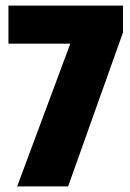

<svg xmlns="http://www.w3.org/2000/svg" viewBox="-20 -662 462 682"><path d="M379 -642V-507H10V-642ZM417 -642V-547L222 0H41L280 -642Z"/></svg>

Font: Teko Light
Style: Bold
Weight: 700
Version: Version 2.000;gftools[0.9.28.dev9+g7d2139d.d20230707]